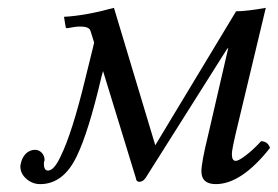

<svg xmlns="http://www.w3.org/2000/svg" viewBox="-20 -462 712 492"><path d="M513.2 -115.2 564.9 -338.9 562 -336.9 353 -5.9Q346.2 3.9 336.9 3.9Q329.1 3.9 328.1 -5.9L244.1 -279.8L240.2 -266.1Q207 -124 176.8 -62Q142.6 9.8 83 9.8Q63 9.8 47.6 -3.7Q32.2 -17.1 32.2 -35.2Q32.2 -40 33.2 -42Q36.1 -58.1 46.1 -68.1Q56.2 -78.1 69.8 -78.1Q79.6 -78.1 86.9 -70.6Q94.2 -63 94.2 -51.8Q94.2 -48.8 92.8 -47.9Q90.8 -24.9 103 -24.9Q118.2 -24.9 134.8 -60.1Q164.6 -120.1 198.2 -258.8Q203.1 -279.8 211.7 -313.5Q220.2 -347.2 221.2 -353L211.9 -382.8Q208 -397 171.9 -393.1L154.8 -390.1Q147.9 -388.2 147.9 -395L144 -418.9Q199.2 -421.9 272 -441.9L377.9 -89.8L585 -433.1Q611.8 -433.1 661.1 -441.9L585 -124Q573.7 -76.2 574.2 -66.9Q574.2 -49.8 584 -49.8Q591.8 -49.8 610.8 -64.5Q629.9 -79.1 648.9 -100.1Q666 -100.1 671.9 -83Q598.6 9.8 533.2 9.8Q496.1 9.8 496.1 -22.9Q496.1 -45.4 513.2 -115.2Z"/></svg>

Font: Linux Libertine
Style: Italic
Weight: 400
Italic angle: -12°
Designer: Philipp H. Poll
Foundry: Philipp H. Poll
Version: Version 5.1.6 ; ttfautohint (v0.9)